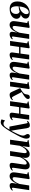

<svg xmlns="http://www.w3.org/2000/svg" viewBox="2098 -2658 804 5040"><g transform="rotate(90 2500.0 -138.0)"><path d="M211.5 10Q162 10 125.5 -3.5Q89 -17 65 -43.5Q41 -70 29.5 -108.2Q18 -146.5 18 -195.5Q18 -268 42.5 -327Q67 -386 109.2 -428.5Q151.5 -471 204.5 -493.8Q257.5 -516.5 314.5 -516.5Q370.5 -516.5 404.2 -502Q438 -487.5 452.8 -463.5Q467.5 -439.5 467.5 -411Q467.5 -380 453.2 -355Q439 -330 414.8 -311.5Q390.5 -293 360.5 -280.5Q391.5 -280.5 417 -266.2Q442.5 -252 458 -227.8Q473.5 -203.5 473.5 -172.5Q473.5 -133.5 454.5 -100.2Q435.5 -67 400.5 -42.2Q365.5 -17.5 317.5 -3.8Q269.5 10 211.5 10ZM231.5 -20Q264 -20 289.5 -36.8Q315 -53.5 330.2 -83.8Q345.5 -114 346 -154Q346.5 -181 339.5 -200.2Q332.5 -219.5 319.2 -232.2Q306 -245 288 -252Q277 -249.5 262.8 -245.2Q248.5 -241 232.2 -237.2Q216 -233.5 197 -230.5Q186 -229.5 174 -228Q162 -226.5 147.5 -226.5Q146.5 -215 145.8 -201.8Q145 -188.5 145 -172Q145 -129.5 153.5 -95Q162 -60.5 181.2 -40.2Q200.5 -20 231.5 -20ZM149.5 -245.5Q176 -250 199.2 -257.8Q222.5 -265.5 241.5 -275.5Q260.5 -285.5 272.5 -295Q294.5 -312.5 312 -333Q329.5 -353.5 340 -376.8Q350.5 -400 350.5 -426Q350.5 -457.5 338.5 -474.2Q326.5 -491 300 -491Q272.5 -491 247.5 -474.2Q222.5 -457.5 202.2 -425.8Q182 -394 168.2 -348.8Q154.5 -303.5 149.5 -245.5Z M632 12Q599 12 577.5 -1.8Q556 -15.5 545.2 -38.5Q534.5 -61.5 534.5 -90.5Q534.5 -103.5 537 -127Q539.5 -150.5 543 -177.2Q546.5 -204 550.2 -227.8Q554 -251.5 556 -265.5L585 -449L528 -469.5L530.5 -484.5L694.5 -514L713 -499L681.5 -279Q679 -261 675.5 -236.2Q672 -211.5 668.8 -186.8Q665.5 -162 663.5 -142.5Q661.5 -123 661.5 -115Q661.5 -99.5 664.5 -88.8Q667.5 -78 675 -72.2Q682.5 -66.5 696 -66.5Q721 -66.5 747.5 -91.8Q774 -117 798 -158Q822 -199 839 -246.5L879 -502.5H1001L938.5 -82Q936.5 -66 941.2 -57.2Q946 -48.5 955.5 -48.5Q965.5 -48.5 978 -55.2Q990.5 -62 1002 -75.5L1013 -54.5Q1000 -37 979.8 -22Q959.5 -7 934.8 2Q910 11 882.5 11Q845 11 829.8 -6.8Q814.5 -24.5 814.5 -49Q814.5 -54.5 816.2 -69.5Q818 -84.5 821 -104.5Q824 -124.5 827.2 -145.2Q830.5 -166 833 -182.5H831.5Q816.5 -144 796.5 -109Q776.5 -74 751.5 -46.8Q726.5 -19.5 696.8 -3.8Q667 12 632 12Z M1482.5 -79Q1480 -61 1485.5 -54.8Q1491 -48.5 1498 -48.5Q1507 -48.5 1519.2 -54.5Q1531.5 -60.5 1545 -75L1555.5 -55Q1544 -40 1524.5 -24.8Q1505 -9.5 1477.8 1Q1450.5 11.5 1414.5 11.5Q1399.5 11.5 1384.8 4.5Q1370 -2.5 1361.8 -19.8Q1353.5 -37 1357.5 -67.5L1381 -237.5H1211.5L1177.5 0H1055L1118 -448.5L1060 -469.5L1062 -484.5L1229.5 -514L1248 -499L1216 -273.5H1386L1417.5 -502.5H1540.5Z M1701.5 12Q1668.5 12 1647 -1.8Q1625.5 -15.5 1614.8 -38.5Q1604 -61.5 1604 -90.5Q1604 -103.5 1606.5 -127Q1609 -150.5 1612.5 -177.2Q1616 -204 1619.8 -227.8Q1623.5 -251.5 1625.5 -265.5L1654.5 -449L1597.5 -469.5L1600 -484.5L1764 -514L1782.5 -499L1751 -279Q1748.5 -261 1745 -236.2Q1741.5 -211.5 1738.2 -186.8Q1735 -162 1733 -142.5Q1731 -123 1731 -115Q1731 -99.5 1734 -88.8Q1737 -78 1744.5 -72.2Q1752 -66.5 1765.5 -66.5Q1790.5 -66.5 1817 -91.8Q1843.5 -117 1867.5 -158Q1891.5 -199 1908.5 -246.5L1948.5 -502.5H2070.5L2008 -82Q2006 -66 2010.8 -57.2Q2015.5 -48.5 2025 -48.5Q2035 -48.5 2047.5 -55.2Q2060 -62 2071.5 -75.5L2082.5 -54.5Q2069.5 -37 2049.2 -22Q2029 -7 2004.2 2Q1979.5 11 1952 11Q1914.5 11 1899.2 -6.8Q1884 -24.5 1884 -49Q1884 -54.5 1885.8 -69.5Q1887.5 -84.5 1890.5 -104.5Q1893.5 -124.5 1896.8 -145.2Q1900 -166 1902.5 -182.5H1901Q1886 -144 1866 -109Q1846 -74 1821 -46.8Q1796 -19.5 1766.2 -3.8Q1736.5 12 1701.5 12Z M2124.5 0 2187.5 -449 2129.5 -469.5 2132 -484.5 2298.5 -514.5 2317.5 -499 2247.5 0ZM2467.5 11Q2447 11 2432 3.8Q2417 -3.5 2405.2 -21.2Q2393.5 -39 2381.5 -69L2293 -266Q2324 -282.5 2347 -296.8Q2370 -311 2388.2 -325Q2406.5 -339 2422 -354.5Q2445 -376 2452.2 -404.5Q2459.5 -433 2461.5 -454Q2464 -474.5 2473.2 -489Q2482.5 -503.5 2496.8 -510.8Q2511 -518 2527 -518Q2556.5 -518 2567.5 -504.5Q2578.5 -491 2578.5 -473Q2578.5 -449.5 2564.5 -429.2Q2550.5 -409 2529 -392Q2515.5 -380.5 2492.2 -364.5Q2469 -348.5 2440.8 -331.8Q2412.5 -315 2383.5 -299.8Q2354.5 -284.5 2329.5 -274L2394 -312.5L2502 -101.5Q2514.5 -77 2525 -63.2Q2535.5 -49.5 2550.5 -49.5Q2561 -49.5 2573 -56Q2585 -62.5 2598 -77L2609.5 -58Q2597.5 -42.5 2577.8 -26.5Q2558 -10.5 2530.2 0.2Q2502.5 11 2467.5 11Z M3064 -79Q3061.5 -61 3067 -54.8Q3072.5 -48.5 3079.5 -48.5Q3088.5 -48.5 3100.8 -54.5Q3113 -60.5 3126.5 -75L3137 -55Q3125.5 -40 3106 -24.8Q3086.5 -9.5 3059.2 1Q3032 11.5 2996 11.5Q2981 11.5 2966.2 4.5Q2951.5 -2.5 2943.2 -19.8Q2935 -37 2939 -67.5L2962.5 -237.5H2793L2759 0H2636.5L2699.5 -448.5L2641.5 -469.5L2643.5 -484.5L2811 -514L2829.5 -499L2797.5 -273.5H2967.5L2999 -502.5H3122Z M3219 -427Q3215.5 -445.5 3210.2 -453Q3205 -460.5 3196 -460.5Q3187 -460.5 3179 -455.8Q3171 -451 3161 -442.5L3152.5 -462Q3165 -477.5 3183 -490.5Q3201 -503.5 3223.2 -511.5Q3245.5 -519.5 3270.5 -519.5Q3296 -519.5 3311 -509.2Q3326 -499 3334 -479.2Q3342 -459.5 3347 -431Q3351.5 -401.5 3357.2 -363.2Q3363 -325 3369.5 -283Q3376 -241 3382.2 -200Q3388.5 -159 3394.5 -124L3410.5 -28L3461 -125Q3483.5 -169 3498.5 -202.5Q3513.5 -236 3522.8 -261.2Q3532 -286.5 3535.8 -306Q3539.5 -325.5 3539.5 -342Q3539 -368 3528.8 -387.8Q3518.5 -407.5 3508.2 -425.5Q3498 -443.5 3498 -464Q3498 -488.5 3513.5 -504Q3529 -519.5 3551 -519.5Q3575 -519.5 3590 -507.5Q3605 -495.5 3612.2 -475.8Q3619.5 -456 3619.5 -432Q3619.5 -400 3609.2 -362.5Q3599 -325 3580.2 -283.5Q3561.5 -242 3536 -196.5Q3520.5 -169 3505.2 -141.2Q3490 -113.5 3474.5 -85Q3459 -56.5 3441.8 -26.8Q3424.5 3 3405.2 34.5Q3386 66 3363.5 99Q3334.5 142.5 3306.5 175.5Q3278.5 208.5 3250 226.8Q3221.5 245 3189.5 245Q3165.5 245 3148.5 239.2Q3131.5 233.5 3113.5 224L3143 131.5Q3154.5 141.5 3175.2 157Q3196 172.5 3225 172.5Q3259.5 172.5 3284.8 151.8Q3310 131 3333 95.5Q3356 60 3382.5 16H3303.5Z M3840.5 -499 3816 -316.5Q3830.5 -353.5 3852 -388.8Q3873.5 -424 3900.8 -452.8Q3928 -481.5 3959.8 -498.5Q3991.5 -515.5 4027 -515.5Q4064 -515.5 4086.2 -498.2Q4108.5 -481 4117.8 -450.5Q4127 -420 4123 -379.5Q4122.5 -371.5 4120.8 -356.8Q4119 -342 4116.2 -324.2Q4113.5 -306.5 4110.5 -289L4097.5 -268.5Q4116 -325 4141 -370.5Q4166 -416 4196 -448.5Q4226 -481 4259 -498.2Q4292 -515.5 4326.5 -515.5Q4377 -515.5 4401.2 -485.8Q4425.5 -456 4425.5 -411Q4425.5 -387.5 4422.2 -359.8Q4419 -332 4414.2 -301Q4409.5 -270 4405 -238Q4400.5 -209 4396 -177.5Q4391.5 -146 4388 -119.5Q4384.5 -93 4383 -77.5Q4383 -61 4387.8 -55Q4392.5 -49 4400.5 -49Q4410 -49 4421.8 -55Q4433.5 -61 4447.5 -75.5L4458 -55.5Q4446 -40.5 4426 -25.2Q4406 -10 4378.2 0.8Q4350.5 11.5 4314.5 11.5Q4300 11.5 4286.2 5.8Q4272.5 0 4264 -13Q4255.5 -26 4255.5 -47.5Q4255.5 -60 4259.2 -89.5Q4263 -119 4268.5 -155.5Q4274 -192 4279 -224.5Q4284 -259 4288.8 -290.5Q4293.5 -322 4296.5 -347Q4299.5 -372 4299.5 -386Q4299.5 -411.5 4292.2 -424.2Q4285 -437 4263.5 -437Q4244 -437 4220.5 -420.5Q4197 -404 4172.8 -374.5Q4148.5 -345 4127.5 -305.5Q4106.5 -266 4092.5 -219.5L4113.5 -301.5Q4111 -285.5 4109.2 -273Q4107.5 -260.5 4105.5 -248Q4103.5 -235.5 4101 -219.5L4069.5 0H3946L3979 -224.5Q3984 -259 3988.8 -291Q3993.5 -323 3996.5 -348Q3999.5 -373 3999.5 -386Q3999.5 -411.5 3992.2 -424.2Q3985 -437 3963.5 -437Q3944.5 -437 3922 -421.5Q3899.5 -406 3877.5 -380Q3855.5 -354 3836.8 -322Q3818 -290 3807 -256.5L3770.5 0H3647.5L3710.5 -449L3653 -469.5L3655 -484.5L3822 -514Z M4601.5 12Q4568.5 12 4547 -1.8Q4525.5 -15.5 4514.8 -38.5Q4504 -61.5 4504 -90.5Q4504 -103.5 4506.5 -127Q4509 -150.5 4512.5 -177.2Q4516 -204 4519.8 -227.8Q4523.5 -251.5 4525.5 -265.5L4554.5 -449L4497.5 -469.5L4500 -484.5L4664 -514L4682.5 -499L4651 -279Q4648.5 -261 4645 -236.2Q4641.5 -211.5 4638.2 -186.8Q4635 -162 4633 -142.5Q4631 -123 4631 -115Q4631 -99.5 4634 -88.8Q4637 -78 4644.5 -72.2Q4652 -66.5 4665.5 -66.5Q4690.5 -66.5 4717 -91.8Q4743.5 -117 4767.5 -158Q4791.5 -199 4808.5 -246.5L4848.5 -502.5H4970.5L4908 -82Q4906 -66 4910.8 -57.2Q4915.5 -48.5 4925 -48.5Q4935 -48.5 4947.5 -55.2Q4960 -62 4971.5 -75.5L4982.5 -54.5Q4969.5 -37 4949.2 -22Q4929 -7 4904.2 2Q4879.5 11 4852 11Q4814.5 11 4799.2 -6.8Q4784 -24.5 4784 -49Q4784 -54.5 4785.8 -69.5Q4787.5 -84.5 4790.5 -104.5Q4793.5 -124.5 4796.8 -145.2Q4800 -166 4802.5 -182.5H4801Q4786 -144 4766 -109Q4746 -74 4721 -46.8Q4696 -19.5 4666.2 -3.8Q4636.5 12 4601.5 12Z"/></g></svg>

Font: Merriweather 144pt SemiBold
Style: Italic
Weight: 600
Italic angle: -7.8°
Version: Version 2.101